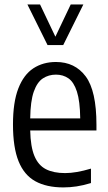

<svg xmlns="http://www.w3.org/2000/svg" viewBox="-20 -828 484 858"><path d="M263 9.5Q188 9.5 138 -18Q88 -45.5 63 -107.2Q38 -169 38 -272Q38 -371.5 62 -433Q86 -494.5 129.2 -522.8Q172.5 -551 230 -551Q315 -551 363 -486.5Q411 -422 411 -270.5V-245H115Q116.5 -172.5 133.8 -131Q151 -89.5 185 -72Q219 -54.5 271 -54.5Q320 -54.5 386.5 -74.5V-10Q352 0.5 322.2 5Q292.5 9.5 263 9.5ZM230 -494.5Q197.5 -494.5 171.8 -477.8Q146 -461 131 -418.5Q116 -376 115 -299H338.5Q337.5 -376 323.8 -418.5Q310 -461 286 -477.8Q262 -494.5 230 -494.5ZM192.5 -626.5 102.5 -808H159L227.5 -664L296 -808H352.5L262.5 -626.5Z"/></svg>

Font: Encode Sans Condensed Condensed
Style: Regular
Weight: 400
Width: 3
Designer: Multiple Designers
Foundry: Impallari Type
Version: Version 3.000; ttfautohint (v1.8.3) -l 8 -r 50 -G 200 -x 14 